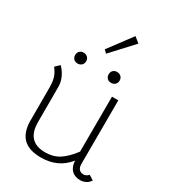

<svg xmlns="http://www.w3.org/2000/svg" viewBox="-208 -982 994 1103"><g transform="rotate(30 289.5 -431.0)"><path d="M238 7Q163 7 124 -27.5Q85 -62 81 -135V-364Q81 -408 72 -433.5Q63 -459 44 -483L72 -510Q95 -487 109 -457.5Q123 -428 123 -397V-161Q123 -31 244 -31Q299 -31 338 -56.5Q377 -82 417 -135L418 -500H460L459 -78Q459 -54 470 -42.5Q481 -31 499 -31Q508 -31 517.5 -36Q527 -41 531 -48L563 -28Q553 -11 535.5 -2Q518 7 499 7Q462 7 441 -14.5Q420 -36 418 -76Q352 7 238 7ZM115 -602Q115 -618 125 -628Q135 -638 151 -638Q167 -638 177.5 -628Q188 -618 188 -602Q188 -586 177.5 -576Q167 -566 151 -566Q135 -566 125 -576Q115 -586 115 -602ZM337 -602Q337 -618 347 -628Q357 -638 373 -638Q389 -638 399.5 -628Q410 -618 410 -602Q410 -586 399.5 -576Q389 -566 373 -566Q357 -566 347 -576Q337 -586 337 -602ZM246 -715 361 -869 397 -840 265 -697Z"/></g></svg>

Font: Bellota Light
Style: Regular
Weight: 300
Designer: Kemie Guaida
Foundry: Kemie Guaida
Version: Version 4.001